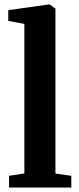

<svg xmlns="http://www.w3.org/2000/svg" viewBox="-20 -839 354 859"><path d="M20.5 -52.5 89 -63V-732L17 -745.5V-793.5L197.5 -819H202.5L228 -800.5V-62.5L299 -52.5V0H20.5Z"/></svg>

Font: Merriweather Text
Style: Bold
Weight: 700
Designer: Eben Sorkin
Foundry: Eben Sorkin
Version: Version 2.100